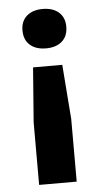

<svg xmlns="http://www.w3.org/2000/svg" viewBox="-50 -541 383 733"><g transform="rotate(-5 141.5 -174.0)"><path d="M70 160V-80L86 -289H198L214 -80V160ZM142 -357Q103 -357 80.5 -377Q58 -397 58 -433Q58 -468 80.5 -488Q103 -508 142 -508Q181 -508 203.5 -488Q226 -468 226 -433Q226 -397 203.5 -377Q181 -357 142 -357Z"/></g></svg>

Font: Kantumruy Pro SemiBold
Style: Regular
Weight: 600
Version: Version 1.002